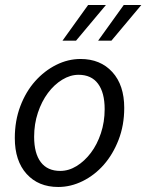

<svg xmlns="http://www.w3.org/2000/svg" viewBox="-20 -733 583 765"><path d="M212 12Q133 12 86 -40Q39 -92 39 -183Q39 -252 61 -310Q83 -368 120 -409.5Q157 -451 204 -474.5Q251 -498 301 -498Q380 -498 427.5 -446Q475 -394 475 -303Q475 -234 452.5 -176Q430 -118 393.5 -76.5Q357 -35 309.5 -11.5Q262 12 212 12ZM293 -435Q260 -435 228 -415.5Q196 -396 171 -362.5Q146 -329 131 -284Q116 -239 116 -188Q116 -122 142.5 -87Q169 -52 220 -52Q254 -52 285.5 -71.5Q317 -91 342 -124Q367 -157 382 -202Q397 -247 397 -298Q397 -364 370.5 -399.5Q344 -435 293 -435ZM331 -713H402L283 -571H229ZM473 -713H543L424 -571H371Z"/></svg>

Font: mr_Source Sans Pro
Style: Italic
Weight: 400
Italic angle: -11°
Designer: Paul D. Hunt
Foundry: Adobe Systems Incorporated
Version: Version 1.036;July 10, 2024;FontCreator 11.5.0.2430 64-bit